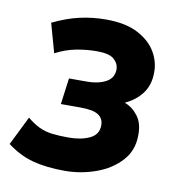

<svg xmlns="http://www.w3.org/2000/svg" viewBox="-80 -580 605 649"><g transform="rotate(10 222.0 -256.0)"><path d="M184 8Q120 8 73.5 -4.5Q27 -17 -15 -49L34 -148Q56 -130 76 -120.5Q96 -111 120.5 -108Q145 -105 177 -105Q220 -105 249.5 -119Q279 -133 279 -165Q279 -188 261 -200Q243 -212 199 -212H132L144 -302H207Q244 -302 270.5 -316Q297 -330 297 -361Q296 -381 279.5 -395Q263 -409 221 -409Q186 -409 150 -402Q114 -395 80 -377L52 -477Q99 -500 143 -510Q187 -520 233 -520Q301 -520 343.5 -497.5Q386 -475 405.5 -441Q425 -407 424 -371Q424 -329 402.5 -300Q381 -271 344 -254Q371 -244 390 -219Q409 -194 408 -153Q408 -101 375 -65Q342 -29 290.5 -10.5Q239 8 184 8Z"/></g></svg>

Font: Finlandica SemiBold
Style: Italic
Weight: 600
Italic angle: -8°
Designer: Niklas Ekholm, Juho Hiilivirta, Jaakko Suomalainen
Foundry: Helsinki Type Studio
Version: Version 1.063